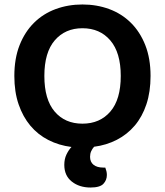

<svg xmlns="http://www.w3.org/2000/svg" viewBox="-20 -643 736 857"><path d="M652 -304Q652 -233 633.5 -177.5Q615 -122 581.5 -82.5Q548 -43 501.5 -19Q455 5 400 12Q392 21 387 32Q382 43 382 57Q382 80 397.5 92.5Q413 105 441 105H450Q453 113 455 121Q457 129 457 138Q457 161 441.5 177.5Q426 194 384 194Q334 194 300.5 167.5Q267 141 267 93Q267 67 276.5 47Q286 27 299 13Q243 6 196 -18Q149 -42 115.5 -82Q82 -122 63 -177.5Q44 -233 44 -304Q44 -382 67.5 -441.5Q91 -501 132 -541.5Q173 -582 228.5 -602.5Q284 -623 348 -623Q412 -623 467.5 -602.5Q523 -582 564 -541.5Q605 -501 628.5 -441.5Q652 -382 652 -304ZM519 -304Q519 -408 472.5 -462.5Q426 -517 348 -517Q271 -517 224.5 -463Q178 -409 178 -304Q178 -199 224 -145Q270 -91 348 -91Q426 -91 472.5 -145Q519 -199 519 -304Z"/></svg>

Font: Baloo Paaji 2 SemiBold
Style: Regular
Weight: 600
Designer: Shuchita Grover, Noopur Datye and Ek Type
Foundry: Ek Type
Version: Version 1.640;hotconv 1.0.111;makeotfexe 2.5.65597; ttfautoh